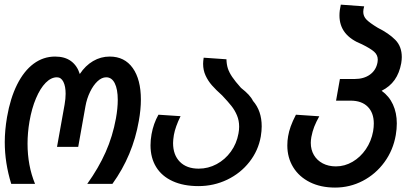

<svg xmlns="http://www.w3.org/2000/svg" viewBox="-20 -808 1840 847"><path d="M1 -181Q1 -232.5 11 -291.5Q25.5 -375 55.5 -435Q85.5 -495 128.2 -526.8Q171 -558.5 223 -558.5Q266 -558.5 293.2 -538.5Q320.5 -518.5 332 -481.5Q356.5 -518.5 390.5 -538.5Q424.5 -558.5 464 -558.5Q529.5 -558.5 565.5 -508Q601.5 -457.5 601.5 -368.5Q601.5 -325.5 592.5 -275Q566 -122 476 3H365Q415 -67 446 -136.8Q477 -206.5 491.5 -286Q499.5 -330.5 499.5 -367.5Q499.5 -414.5 486.2 -440.8Q473 -467 448.5 -467Q429 -467 410.2 -449.5Q391.5 -432 377.2 -402.5Q363 -373 357 -339.5L325 -160H231.5L265 -347Q269.5 -372.5 269.5 -394.5Q269.5 -427.5 259.5 -447.2Q249.5 -467 231 -467Q205.5 -467 181.5 -442.8Q157.5 -418.5 138.8 -374.2Q120 -330 110 -272Q101.5 -222 101.5 -174.5Q101.5 -77.5 134.5 3H29.5Q1 -89.5 1 -181Z M644 -167Q644 -190.5 648.5 -216Q657 -263 679 -302L776.5 -295.5Q753.5 -248.5 747 -212.5Q743.5 -190.5 743.5 -177Q743.5 -124.5 773.5 -94.2Q803.5 -64 856.5 -64Q898.5 -64 935.8 -84Q973 -104 998.5 -139.2Q1024 -174.5 1032 -219Q1035 -235 1035 -249Q1035 -276 1025.5 -298.8Q1016 -321.5 1001 -340.5Q986 -359.5 960 -387Q932.5 -411.5 915 -431.5Q897.5 -451.5 886.8 -475Q876 -498.5 876 -526.5Q876 -537.5 878.5 -553.5L979 -546.5Q979.5 -524 985.2 -506.2Q991 -488.5 1004.2 -468.8Q1017.5 -449 1043 -420.5Q1064 -404 1076.8 -390.2Q1089.5 -376.5 1096 -363Q1134.5 -319 1134.5 -250.5Q1134.5 -231 1130.5 -206Q1119.5 -143.5 1080.2 -93.5Q1041 -43.5 982 -15.2Q923 13 855.5 13Q789.5 13 741.8 -8.8Q694 -30.5 669 -71Q644 -111.5 644 -167Z M1247.5 -166.5Q1247.5 -187.5 1251 -207Q1254.5 -228 1262.5 -250.5Q1270.5 -273 1285.5 -302L1388.5 -295Q1374.5 -270 1366.2 -248.8Q1358 -227.5 1353.5 -203.5Q1351 -188.5 1351 -178Q1351 -147.5 1364.8 -124Q1378.5 -100.5 1403.8 -87.2Q1429 -74 1462 -74Q1500.5 -74 1535.2 -94.2Q1570 -114.5 1594 -149.8Q1618 -185 1626 -229Q1629 -247 1629 -263Q1629 -310.5 1602.2 -337.2Q1575.5 -364 1526.5 -364H1462.5L1479.5 -459.5H1544Q1585.5 -459.5 1612.5 -479.2Q1639.5 -499 1645.5 -533.5Q1646.5 -541.5 1646.5 -545Q1646.5 -565.5 1630.5 -579.8Q1614.5 -594 1577 -612.5Q1526.5 -632.5 1502 -664Q1477.5 -695.5 1477.5 -740Q1477.5 -762 1483.5 -787.5L1586.5 -780Q1582.5 -765.5 1582.5 -756Q1582.5 -736 1596.8 -721.5Q1611 -707 1646.5 -685.5Q1695.5 -661 1724 -632Q1752.5 -603 1752.5 -556Q1752.5 -545 1750 -529Q1742 -485.5 1720.8 -455.5Q1699.5 -425.5 1663.5 -407.5Q1696.5 -384 1713.5 -347Q1730.5 -310 1730.5 -263.5Q1730.5 -239 1726 -212.5Q1714.5 -145.5 1676 -92.8Q1637.5 -40 1580.5 -10.2Q1523.5 19.5 1458 19.5Q1395 19.5 1347.2 -4.2Q1299.5 -28 1273.5 -70.2Q1247.5 -112.5 1247.5 -166.5Z"/></svg>

Font: JuliaMono MediumItalic
Style: Regular
Weight: 500
Italic angle: -9°
Monospace: yes
Designer: cormullion
Foundry: corm
Version: Version 0.049; ttfautohint (v1.8.4)